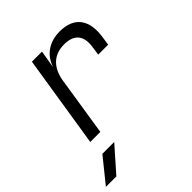

<svg xmlns="http://www.w3.org/2000/svg" viewBox="-260 -698 1077 1077"><g transform="rotate(-45 278.5 -160.0)"><path d="M73 0H153L208 -353C223 -442 274 -491 356 -491C436 -491 472 -448 458 -363L451 -315H530L537 -363C557 -488 506 -560 390 -560C307 -560 247 -517 224 -448H223L240 -550H160ZM-43 240H40L168 95H74Z"/></g></svg>

Font: JetBrains Mono Light
Style: Italic
Weight: 336
Italic angle: -9°
Monospace: yes
Designer: Philipp Nurullin, Konstantin Bulenkov
Foundry: JetBrains
Version: Version 2.305